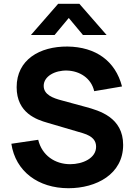

<svg xmlns="http://www.w3.org/2000/svg" viewBox="-20 -980 711 1015"><path d="M342 15C489 15 631 -59 631 -214C631 -359 506 -395 432 -415L307 -449C261 -461 211 -479 211 -526C211 -577 271 -609 335 -607C400 -605 462 -568 478 -498L625 -523C590 -658 486 -732 337 -734C189 -735 68 -664 68 -519C68 -382 175 -347 231 -331L418 -276C474 -259 488 -233 488 -204C488 -144 418 -112 351 -112C271 -112 202 -158 182 -241L40 -220C62 -74 182 15 342 15ZM143.5 -795H268.5L343.5 -885L418.5 -795H543.5L399.5 -960H287.5Z"/></svg>

Font: Eudonet ExtraBold
Style: Regular
Weight: 800
Designer: Mikhail Sharanda
Foundry: Mikhail Sharanda
Version: Version 4.503;Glyphs 3.1.2 (3151)